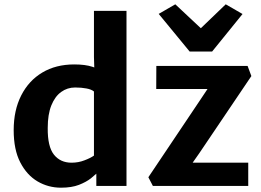

<svg xmlns="http://www.w3.org/2000/svg" viewBox="-20 -863 1211 891"><path d="M427 0V-57Q417 -47.5 402 -35.5Q380.5 -18.5 346.5 -5.2Q312.5 8 263 8Q204 8 154.2 -21.2Q104.5 -50.5 74 -109.5Q43.5 -168.5 43.5 -259Q43.5 -351.5 78.5 -420.2Q113.5 -489 176.5 -526.5Q239.5 -564 324.5 -564Q376 -564 409 -553Q413.5 -551.5 417.5 -550L416 -599V-812.5H567V0ZM381 -452.5Q358 -457 328.5 -457Q292.5 -457 263.8 -436.2Q235 -415.5 218.2 -373.8Q201.5 -332 201.5 -269.5Q200.5 -183 230.2 -145.5Q260 -108 312 -108Q344 -108 372 -119Q400 -129.5 416 -141V-438.5Q403.5 -448.5 381 -452.5ZM689.5 0 668.5 -40.5 914 -406.5 943 -450H705L705.5 -557H1129L1146.5 -510L904.5 -151.5L874 -108H1132V0ZM716.5 -798.5 793.5 -843 912 -732 1027.5 -843 1105.5 -798 964.5 -624H860Z"/></svg>

Font: Koeln Type Sans
Style: Bold
Weight: 700
Designer: Eben Sorkin
Foundry: Eben Sorkin
Version: Version 2.001